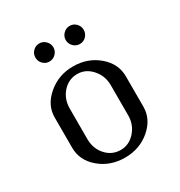

<svg xmlns="http://www.w3.org/2000/svg" viewBox="-130 -610 657 701"><g transform="rotate(-30 198.0 -259.0)"><path d="M47.9 -127.9V-255.9Q47.9 -307.6 92.8 -345.7Q137.7 -383.8 198.2 -383.8Q260.3 -383.8 304.2 -346.4Q348.1 -309.1 348.1 -255.9V-127.9Q348.1 -75.7 304 -37.8Q259.8 0 198.2 0Q135.7 0 91.8 -37.4Q47.9 -74.7 47.9 -127.9ZM107.2 -453.1Q96.2 -464.4 96.2 -480Q96.2 -495.6 107.2 -506.8Q118.2 -518.1 133.8 -518.1Q149.4 -518.1 160.6 -506.8Q171.9 -495.6 171.9 -480Q171.9 -464.4 160.6 -453.1Q149.4 -441.9 133.8 -441.9Q118.2 -441.9 107.2 -453.1ZM111.8 -127.9Q111.8 -87.4 136.7 -59.8Q161.6 -32.2 198.2 -32.2Q233.4 -32.2 258.8 -60.5Q284.2 -88.9 284.2 -127.9V-255.9Q284.2 -294.9 258.8 -323.5Q233.4 -352.1 198.2 -352.1Q161.6 -352.1 136.7 -324.2Q111.8 -296.4 111.8 -255.9ZM235.4 -453.1Q224.1 -464.4 224.1 -480Q224.1 -495.6 235.4 -506.8Q246.6 -518.1 262.2 -518.1Q277.8 -518.1 288.8 -506.8Q299.8 -495.6 299.8 -480Q299.8 -464.4 288.8 -453.1Q277.8 -441.9 262.2 -441.9Q246.6 -441.9 235.4 -453.1Z"/></g></svg>

Font: Gawaa
Style: Regular
Weight: 400
Designer: T. Christopher White
Version: Version 1.0